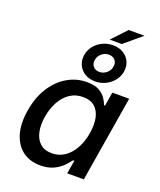

<svg xmlns="http://www.w3.org/2000/svg" viewBox="-167 -1028 949 1141"><g transform="rotate(20 307.5 -457.0)"><path d="M226.6 10.7Q160.2 10.7 114.5 -23.4Q68.8 -57.6 50 -120.6Q31.2 -183.6 45.4 -270.5Q60.1 -358.4 100.1 -420.9Q140.1 -483.4 197.3 -516.6Q254.4 -549.8 319.8 -549.8Q368.7 -549.8 397 -533.9Q425.3 -518.1 439.9 -496.1Q454.6 -474.1 461.4 -455.1H467.8L481.9 -542.5H588.4L499 0H394L408.2 -84.5H399.9Q385.7 -64.9 363.5 -42.7Q341.3 -20.5 307.6 -4.9Q273.9 10.7 226.6 10.7ZM266.1 -80.6Q311.5 -80.6 346.9 -104.7Q382.3 -128.9 406 -171.9Q429.7 -214.8 439 -271Q448.2 -327.6 439 -369.9Q429.7 -412.1 401.9 -435.3Q374 -458.5 328.6 -458.5Q281.2 -458.5 245.4 -434.1Q209.5 -409.7 186.5 -367.4Q163.6 -325.2 154.3 -271Q145.5 -216.8 154.8 -173.6Q164.1 -130.4 191.9 -105.5Q219.7 -80.6 266.1 -80.6ZM359.4 -833 445.8 -925.3H545.9L436 -833ZM362.3 -569.8Q324.2 -569.8 296.4 -586.9Q268.6 -604 255.6 -633.1Q242.7 -662.1 248.5 -696.3Q253.9 -728 273.9 -753.4Q293.9 -778.8 324.5 -793.7Q355 -808.6 390.1 -808.6Q428.7 -808.6 456.3 -791.7Q483.9 -774.9 497.1 -746.1Q510.3 -717.3 504.4 -683.1Q499 -650.9 478.5 -625.2Q458 -599.6 427.7 -584.7Q397.5 -569.8 362.3 -569.8ZM366.7 -631.3Q391.1 -631.3 411.1 -647.7Q431.2 -664.1 435.5 -688.5Q440.4 -713.4 426.3 -730.5Q412.1 -747.6 386.2 -747.6Q361.3 -747.6 341.6 -731Q321.8 -714.4 317.4 -689.9Q313 -665.5 327.1 -648.4Q341.3 -631.3 366.7 -631.3Z"/></g></svg>

Font: Inter 16pt Medium
Style: Italic
Weight: 500
Italic angle: -9.3988°
Version: Version 4.001;git-66647c0bb